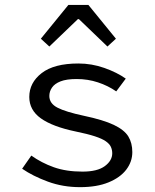

<svg xmlns="http://www.w3.org/2000/svg" viewBox="-20 -760 640 792"><path d="M310.2 12Q239.3 12 177.4 -10.8Q115.5 -33.6 71.3 -64L109.2 -118.2Q151.1 -88.3 201.9 -70.2Q252.7 -52.1 320.3 -52.1Q381.8 -52.1 412.4 -74.8Q443 -97.5 443 -127.6Q443 -141.6 437.5 -153.9Q432 -166.3 416.6 -177.1Q401.3 -187.9 371.1 -197.8Q341 -207.6 291.3 -217.8Q196.5 -237.6 148.6 -271.8Q100.8 -305.9 100.8 -360.1Q100.8 -418.9 152 -458.5Q203.2 -498.1 303.4 -498.1Q358.6 -498.1 410.6 -479.7Q462.6 -461.3 498.8 -435.7L459.5 -383Q425.5 -406.6 383.8 -420.3Q342.2 -434 296.2 -434Q254.3 -434 229.8 -424.4Q205.4 -414.8 194.5 -398.8Q183.5 -382.8 183.5 -364.3Q183.5 -333.2 217.3 -315.8Q251 -298.4 325.5 -282.5Q406.1 -265.5 449.6 -244.8Q493 -224 509.4 -197.1Q525.8 -170.1 525.8 -132.5Q525.8 -93.1 500.9 -60.3Q476 -27.6 427.8 -7.8Q379.7 12 310.2 12ZM183.5 -568.1 148.5 -600.3 262.1 -739.7H344.6L458.2 -600.3L423.2 -568.1L305.4 -681.2H301.4Z"/></svg>

Font: Source Code Pro ExtraLight
Style: Regular
Weight: 200
Monospace: yes
Designer: Paul D. Hunt, Teo Tuominen
Foundry: Adobe
Version: Version 1.026;hotconv 1.1.0;makeotfexe 2.6.0